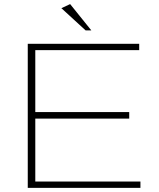

<svg xmlns="http://www.w3.org/2000/svg" viewBox="-20 -913 771 933"><path d="M396 -765.3H423.8L320.8 -893.1L278.2 -873.3ZM114.9 0H662.4V-30.7H151.5V-336.6H607.9V-368.3H151.5V-669.3H656.4V-700H114.9Z"/></svg>

Font: Meinily
Style: Regular
Weight: 500
Designer: Paul Hayes
Foundry: Paul Hayes
Version: Version 1.0; ttfautohint (v1.8.4.7-5d5b)